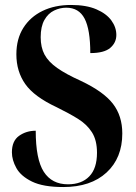

<svg xmlns="http://www.w3.org/2000/svg" viewBox="-20 -744 548 774"><path d="M235 10Q154 10 109 -12Q64 -34 46 -66.5Q28 -99 28 -130Q28 -176 57 -196.5Q86 -217 124 -217Q124 -102 156.5 -51.5Q189 -1 254 -1Q309 -1 340 -33Q371 -65 371 -128Q371 -179 350.5 -211Q330 -243 293.5 -265.5Q257 -288 208 -312Q118 -354 82 -405Q46 -456 46 -525Q46 -587 74 -631.5Q102 -676 151.5 -700Q201 -724 266 -724Q328 -724 368.5 -706.5Q409 -689 429 -661.5Q449 -634 449 -603Q449 -572 424.5 -551Q400 -530 344 -530Q344 -625 321 -669Q298 -713 247 -713Q222 -713 198 -701.5Q174 -690 159 -663.5Q144 -637 144 -594Q144 -553 159.5 -524Q175 -495 210.5 -470Q246 -445 306 -418Q397 -375 435 -326Q473 -277 473 -206Q473 -107 409.5 -48.5Q346 10 235 10Z"/></svg>

Font: Noto Serif Display Condensed
Style: Bold
Weight: 700
Width: 3
Designer: Monotype Design Team
Foundry: Monotype Imaging Inc.
Version: Version 2.009